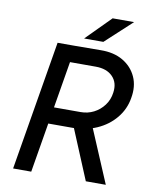

<svg xmlns="http://www.w3.org/2000/svg" viewBox="-95 -950 820 1022"><g transform="rotate(10 315.5 -439.5)"><path d="M182 -268 197 -358H349Q387 -358 419.5 -374.5Q452 -391 474.5 -421Q497 -451 502 -490Q510 -544 478 -577Q446 -610 386 -610H240L254 -700L397 -701Q468 -702 517.5 -673Q567 -644 590 -593.5Q613 -543 601 -478Q591 -417 551.5 -369Q512 -321 452 -294.5Q392 -268 322 -268ZM47 0 164 -700H262L145 0ZM440 0 321 -286 405 -338 548 0ZM299 -747 430 -879H546L403 -747Z"/></g></svg>

Font: Figtree Light Medium
Style: Italic
Weight: 500
Italic angle: -9.5°
Version: Version 2.000